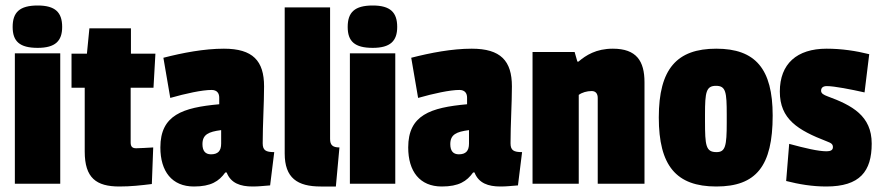

<svg xmlns="http://www.w3.org/2000/svg" viewBox="-20 -668 3193 698"><path d="M199 0V-474H34V0ZM26 -570C26 -518 51 -494 117 -494C181 -494 206 -519 206 -570C206 -623 181 -648 117 -648C51 -648 26 -623 26 -570Z M414 10C456 10 491 6 532 1L537 -132C517 -131 489 -129 475 -129C461 -129 455 -135 455 -150V-349H538L545 -473H456V-565H305L296 -473H240V-349H288V-117C288 -21 330 10 414 10Z M563 -132C563 -45 605 10 685 10C747 10 776 -9 799 -41H804C819 -2 854 10 898 10C923 10 933 8 962 6L977 -115C947 -115 935 -121 935 -147C935 -216 940 -292 940 -354C940 -447 899 -491 794 -491C722 -491 644 -476 574 -458L599 -312C655 -328 715 -341 749 -341C769 -341 777 -329 777 -313V-289C644 -277 563 -250 563 -132ZM747 -107C726 -107 716 -120 716 -144C716 -179 738 -189 784 -195V-146C784 -119 772 -107 747 -107Z M1015 -110C1015 -21 1061 10 1146 10H1201L1214 -132C1189 -132 1180 -141 1180 -163V-641H1015Z M1417 0V-474H1252V0ZM1244 -570C1244 -518 1269 -494 1335 -494C1399 -494 1424 -519 1424 -570C1424 -623 1399 -648 1335 -648C1269 -648 1244 -623 1244 -570Z M1464 -132C1464 -45 1506 10 1586 10C1648 10 1677 -9 1700 -41H1705C1720 -2 1755 10 1799 10C1824 10 1834 8 1863 6L1878 -115C1848 -115 1836 -121 1836 -147C1836 -216 1841 -292 1841 -354C1841 -447 1800 -491 1695 -491C1623 -491 1545 -476 1475 -458L1500 -312C1556 -328 1616 -341 1650 -341C1670 -341 1678 -329 1678 -313V-289C1545 -277 1464 -250 1464 -132ZM1648 -107C1627 -107 1617 -120 1617 -144C1617 -179 1639 -189 1685 -195V-146C1685 -119 1673 -107 1648 -107Z M2208 -491C2147 -491 2110 -467 2083 -444H2079L2069 -479H1916V0H2084V-323C2096 -332 2114 -337 2131 -337C2146 -337 2153 -327 2153 -312V0H2323V-369C2323 -446 2294 -491 2208 -491Z M2584 -491C2441 -491 2375 -418 2375 -241C2375 -66 2438 10 2584 10C2729 10 2789 -64 2789 -248C2789 -418 2726 -491 2584 -491ZM2583 -356C2619 -356 2622 -333 2622 -251V-222C2622 -137 2617 -115 2585 -115C2546 -115 2543 -138 2543 -228V-252C2543 -333 2547 -356 2583 -356Z M2985 -491C2877 -491 2815 -436 2815 -335C2815 -235 2880 -195 2986 -154C3002 -148 3008 -144 3008 -133C3008 -122 2999 -118 2985 -118C2955 -118 2908 -129 2849 -145L2838 -10C2885 2 2933 10 2984 10C3106 10 3149 -45 3149 -146C3149 -247 3078 -285 2988 -318C2975 -323 2965 -328 2965 -338C2965 -349 2972 -355 2986 -355C3013 -355 3074 -343 3123 -332L3140 -471C3092 -483 3040 -491 2985 -491Z"/></svg>

Font: Passion One
Style: Regular
Weight: 400
Designer: Alejandro Lo Celso
Foundry: Fontstage
Version: Version 1.001